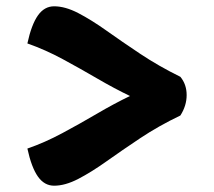

<svg xmlns="http://www.w3.org/2000/svg" viewBox="-20 -673 679 610"><path d="M553 -429Q573 -405 573 -371Q573 -337 553 -306Q484 -273 425.5 -234Q367 -195 318.5 -160.5Q270 -126 228.5 -104.5Q187 -83 152 -83Q121 -83 100.5 -112Q80 -141 67 -201Q122 -220 178 -250Q234 -280 288.5 -312Q343 -344 393 -368Q343 -392 289 -423.5Q235 -455 179.5 -485Q124 -515 67 -535Q80 -595 100.5 -624Q121 -653 152 -653Q187 -653 228.5 -631.5Q270 -610 318.5 -575.5Q367 -541 425.5 -502Q484 -463 553 -429Z"/></svg>

Font: Merienda ExtraBold
Style: Regular
Weight: 800
Designer: Eduardo Rodriguez Tunni
Foundry: Eduardo Rodriguez Tunni
Version: Version 2.001